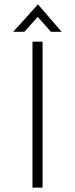

<svg xmlns="http://www.w3.org/2000/svg" viewBox="-20 -855 341 875"><path d="M128 0V-665H174V0ZM212 -710 152 -778 91 -710H40L153 -835L261 -710Z"/></svg>

Font: Sulphur Point Light
Style: Regular
Weight: 300
Designer: Noponies / Dale Sattler
Foundry: Noponies
Version: Version 1.000; ttfautohint (v1.8)